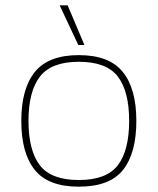

<svg xmlns="http://www.w3.org/2000/svg" viewBox="-20 -691 592 721"><path d="M274 -522 204 -671H234L297 -522ZM276 10Q161 10 110.5 -53Q60 -116 60 -237Q60 -358 111 -421Q162 -484 276 -484Q390 -484 441 -421Q492 -358 492 -237Q492 -116 442 -53Q392 10 276 10ZM276 -15Q380 -15 422.5 -70.5Q465 -126 465 -237Q465 -348 422.5 -403.5Q380 -459 276 -459Q173 -459 130 -403.5Q87 -348 87 -237Q87 -126 129.5 -70.5Q172 -15 276 -15Z"/></svg>

Font: Kanit Thin
Style: Regular
Weight: 250
Designer: Katatrad Team
Foundry: CadsonDemak
Version: Version 2.000; ttfautohint (v1.8.3)